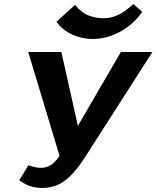

<svg xmlns="http://www.w3.org/2000/svg" viewBox="-20 -914 770 945"><path d="M189 11Q151 11 122 -0.5Q93 -12 75 -27L120 -101Q135 -95 150.5 -91.5Q166 -88 181 -88Q207 -88 227 -100Q247 -112 267 -137.5Q287 -163 310 -203L575 -658H730L399 -141Q369 -94 338 -60Q307 -26 271 -7.5Q235 11 189 11ZM283 -114 119 -658H282L386 -193ZM437 -722Q384 -722 335.5 -744Q287 -766 258 -807L349 -890Q382 -850 418.5 -837Q455 -824 488 -824Q527 -824 562.5 -841Q598 -858 636 -894L680 -856Q651 -813 610.5 -783Q570 -753 525.5 -737.5Q481 -722 437 -722Z"/></svg>

Font: Ysabeau Office ExtraBold
Style: Italic
Weight: 800
Italic angle: -12°
Designer: Christian Thalmann (Catharsis Fonts)
Version: Version 2.001;gftools[0.9.30]; featfreeze: tnum,lnum,ss02